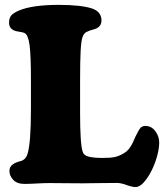

<svg xmlns="http://www.w3.org/2000/svg" viewBox="-20 -735 666 776"><path d="M179.2 4.9Q157.7 4.9 128.7 6.6Q99.6 8.3 78.6 8.3Q48.8 8.3 33.4 -8.3Q18.1 -24.9 18.1 -43.9Q18.1 -61.5 32.2 -70.8Q42.5 -78.6 62 -83.5Q83 -88.4 90.8 -111.8Q105 -154.3 105 -294.9V-414.1Q105 -512.2 99.4 -553.5Q93.8 -594.7 79.1 -601.6Q73.2 -604.5 59.6 -606.4Q45.9 -608.4 39.6 -610.8Q16.6 -619.1 16.6 -643.6Q16.6 -661.6 25.1 -672.1Q33.7 -682.6 56.6 -692.4Q110.8 -715.3 217.8 -715.3Q307.1 -715.3 352.1 -700.7Q390.1 -687.5 390.1 -652.3Q390.1 -625 360.4 -616.7Q339.4 -611.3 329.1 -605.5Q318.4 -599.6 313.2 -584.2Q308.1 -568.8 305.9 -529.3Q303.7 -489.7 303.7 -407.2V-278.8Q303.7 -152.8 314 -122.1Q318.4 -106.9 338.6 -101.8Q358.9 -96.7 395.5 -96.7Q426.8 -96.7 443.6 -100.3Q460.4 -104 477.5 -113.8Q481.9 -116.2 485.6 -118.9Q489.3 -121.6 492.4 -124Q495.6 -126.5 498.8 -130.6Q502 -134.8 503.9 -137Q505.9 -139.2 508.8 -144.3Q511.7 -149.4 512.9 -151.4Q514.2 -153.3 517.1 -159.4Q520 -165.5 520.5 -167Q521 -168.5 524.2 -175.5Q527.3 -182.6 527.8 -183.6Q530.3 -187.5 534.2 -195.6Q538.1 -203.6 539.8 -206.5Q541.5 -209.5 544.9 -214.4Q548.3 -219.2 551 -221.2Q553.7 -223.1 557.9 -224.6Q562 -226.1 566.9 -226.1Q592.3 -226.1 607.9 -204.8Q623.5 -183.6 623.5 -158.7Q623.5 -127.9 609.4 -85.7Q595.2 -43.5 572 -11.2Q548.8 21 527.8 21Q514.2 21 491.5 12.7Q468.8 4.4 453.1 4.4Q421.9 4.4 376.2 5.1Q330.6 5.9 311.5 5.9Q282.7 5.9 240.7 5.4Q198.7 4.9 179.2 4.9Z"/></svg>

Font: Cooper* ExtraBold
Style: Regular
Weight: 800
Designer: Owen Earl
Foundry: indestructible type*
Version: Version 0.001